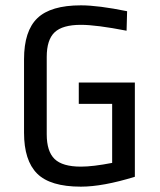

<svg xmlns="http://www.w3.org/2000/svg" viewBox="-20 -687 600 719"><path d="M283 12Q168 12 119 -37Q70 -86 70 -190V-465Q70 -571 120 -619Q170 -667 283 -667Q348 -667 456 -645L454 -572Q341 -594 283 -594Q214 -594 184.5 -566Q155 -538 155 -474V-184Q155 -120 184.5 -91.5Q214 -63 283 -63Q328 -63 400 -77V-298H275V-378H485V-25Q365 12 283 12Z"/></svg>

Font: RopaSansRegular
Style: Regular
Weight: 400
Designer: Botio Nikoltchev
Foundry: Botjo Nikoltchev
Version: Version 1.002